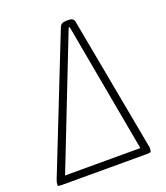

<svg xmlns="http://www.w3.org/2000/svg" viewBox="-141 -792 761 882"><g transform="rotate(-20 240.0 -351.0)"><path d="M10 0Q0 0 -5.5 -1Q-11 -2 -10 -8L-9 -17Q-8 -23 -3 -36L253 -683Q260 -702 285 -702H297Q322 -702 325 -683L445 -36Q445 -35 446.5 -28.5Q448 -22 447 -17L446 -8Q445 -2 439.5 -1Q434 0 424 0ZM286 -669 38 -36H406L291 -669Z"/></g></svg>

Font: Asap Condensed Condensed Thin
Style: Italic
Weight: 100
Width: 3
Italic angle: -6°
Designer: Pablo Cosgaya
Foundry: Omnibus-Type
Version: Version 3.001; ttfautohint (v1.8.4.7-5d5b)